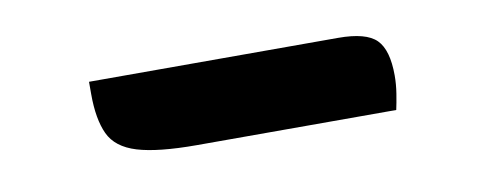

<svg xmlns="http://www.w3.org/2000/svg" viewBox="-28 -805 656 258"><g transform="rotate(-10 300.0 -676.5)"><path d="M98 -731H438Q476 -731 490 -717Q504 -703 504 -668Q504 -656 502 -643.5Q500 -631 498 -622H226Q173 -622 145 -630.5Q117 -639 107.5 -659.5Q98 -680 98 -714Z"/></g></svg>

Font: Recursive Sn Csl St
Style: Bold
Weight: 700
Version: Version 1.079;hotconv 1.0.112;makeotfexe 2.5.65598; ttfautoh